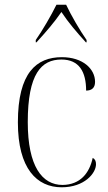

<svg xmlns="http://www.w3.org/2000/svg" viewBox="-20 -786 461 816"><path d="M132 -616V-606H135C176 -651 210 -690 241 -735C270 -691 305 -650 345 -606H348V-616C320 -656 282 -721 261 -766H220C198 -721 160 -656 132 -616ZM242 10C339 10 388 -50 388 -88C388 -101 384 -110 374 -115C360 -50 321 -1 246 0C159 0 98 -79 98 -267C98 -473 156 -533 241 -533C317 -533 346 -480 346 -401C369 -401 384 -412 384 -438C384 -494 331 -543 243 -543C135 -543 56 -477 56 -266C56 -69 137 10 242 10Z"/></svg>

Font: Noto Serif Display SemiCondensed ExtraLight
Style: Regular
Weight: 200
Width: 4
Designer: Monotype Design Team
Foundry: Monotype Imaging Inc.
Version: Version 2.009